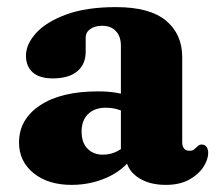

<svg xmlns="http://www.w3.org/2000/svg" viewBox="-20 -507 612 540"><path d="M334 -69.5V-82L320 -85V-378.5Q320 -404.5 306 -419.5Q292 -434.5 267.5 -434.5Q246.5 -434.5 233.8 -425.2Q221 -416 221 -401.5V-361.5Q221 -326 197 -306.2Q173 -286.5 128.5 -286.5Q91 -286.5 72 -303.5Q53 -320.5 53 -350.5Q53 -382.5 81.5 -414Q110 -445.5 166.2 -466.2Q222.5 -487 306.5 -487Q401 -487 446.8 -449Q492.5 -411 492.5 -346V-106.5Q492.5 -96 497.5 -89.5Q502.5 -83 513 -83Q521 -83 525.5 -86.5Q530 -90 534 -94Q536.5 -96.5 539.5 -98.5Q542.5 -100.5 547 -100.5Q556 -100.5 560.8 -94Q565.5 -87.5 565.5 -77.5Q565.5 -57.5 551.5 -36.5Q537.5 -15.5 511 -1.2Q484.5 13 446.5 13Q397 13 365.5 -9.8Q334 -32.5 334 -69.5ZM33.5 -106Q33.5 -171.5 92.8 -210.8Q152 -250 255.5 -250Q285.5 -250 309.2 -245.8Q333 -241.5 349 -234L334 -190.5Q320.5 -197 307 -200.5Q293.5 -204 277 -204Q246 -204 227.8 -186.2Q209.5 -168.5 209.5 -137.5Q209.5 -105.5 226.2 -88.8Q243 -72 269.5 -72Q291 -72 309.5 -81.5Q328 -91 339.5 -105.5L351.5 -64.5Q326 -27.5 279.8 -7.2Q233.5 13 181.5 13Q115 13 74.2 -20.2Q33.5 -53.5 33.5 -106Z"/></svg>

Font: Fraunces 28pt Soft Wonky
Style: Bold
Weight: 700
Version: Version 1.000;[b76b70a41]